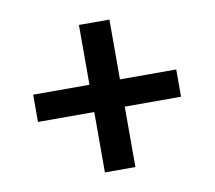

<svg xmlns="http://www.w3.org/2000/svg" viewBox="-62 -658 721 645"><g transform="rotate(-10 298.0 -335.5)"><path d="M246 -587H350V-383H542V-290H350V-84H246V-290H54V-383H246Z"/></g></svg>

Font: Aleo
Style: Bold
Weight: 700
Designer: Alessio Laiso
Foundry: Alessio Laiso
Version: Version 2.001;gftools[0.9.29]